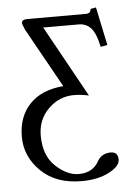

<svg xmlns="http://www.w3.org/2000/svg" viewBox="-50 -491 549 760"><g transform="rotate(-5 224.0 -111.0)"><path d="M317 -429Q338 -429 338 -447L360 -451L392 -299L365 -294Q353 -351 333.5 -370.5Q314 -390 287 -390H145L302 -106Q271 -113 243 -113Q184 -113 141 -70.5Q98 -28 98 35Q98 115 143.5 157.5Q189 200 235 200Q292 200 316 154Q333 126 368 126Q397 126 397 157Q397 183 353 206Q309 229 244 229Q142 229 82.5 170.5Q23 112 23 34Q23 -46 70 -95.5Q117 -145 204 -152L73 -387Q63 -409 63 -416Q63 -429 87 -429Z"/></g></svg>

Font: Libertinus Sans
Style: Regular
Weight: 400
Designer: Philipp H. Poll
Foundry: Khaled Hosny
Version: Version 6.1